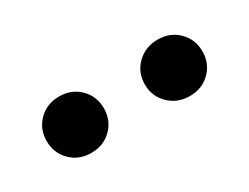

<svg xmlns="http://www.w3.org/2000/svg" viewBox="-31 -920 531 410"><g transform="rotate(-30 235.0 -714.5)"><path d="M113.5 -784Q144 -784 164 -764Q184 -744 184 -714.5Q184 -685 164 -665Q144 -645 113.5 -645Q83 -645 63 -665Q43 -685 43 -714.5Q43 -744 63 -764Q83 -784 113.5 -784ZM356.5 -784Q387 -784 407 -764Q427 -744 427 -714.5Q427 -685 407 -665Q387 -645 356.5 -645Q326 -645 305.5 -665Q285 -685 285 -714.5Q285 -744 305.5 -764Q326 -784 356.5 -784Z"/></g></svg>

Font: Hind Jalandhar SemiBold
Style: Regular
Weight: 600
Designer: Namrata Goyal
Foundry: Indian Type Foundry
Version: Version 0.702;PS 1.0;hotconv 1.0.81;makeotf.lib2.5.63406